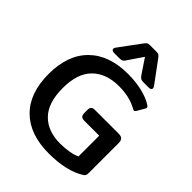

<svg xmlns="http://www.w3.org/2000/svg" viewBox="-257 -1060 1213 1213"><g transform="rotate(45 350.0 -453.0)"><path d="M215 -741Q215 -750 222 -758L326 -899Q337 -913 342.5 -917Q348 -921 364 -921H421Q437 -921 443 -916.5Q449 -912 459 -899L563 -758Q570 -750 570 -741Q570 -734 564 -730Q558 -726 548 -726H501Q484 -726 476.5 -730.5Q469 -735 460 -747L393 -847L325 -747Q318 -735 310 -730.5Q302 -726 285 -726H238Q228 -726 221.5 -730Q215 -734 215 -741ZM39 -340Q39 -510 132.5 -602.5Q226 -695 395 -695Q463 -695 522 -681Q581 -667 620 -641Q629 -635 629 -628Q629 -623 625 -616L596 -566Q590 -557 584 -557Q581 -557 571 -562Q503 -600 409 -600Q295 -600 230 -535.5Q165 -471 165 -340Q165 -208 228 -144Q291 -80 401 -80Q441 -80 479 -86.5Q517 -93 541 -105V-290H409Q389 -290 381 -298.5Q373 -307 373 -326V-352Q373 -371 381 -378.5Q389 -386 409 -386H620Q642 -386 651.5 -375.5Q661 -365 661 -343V-79Q661 -64 658 -56.5Q655 -49 645 -43Q553 15 395 15Q225 15 132 -77Q39 -169 39 -340Z"/></g></svg>

Font: Mitr
Style: Regular
Weight: 400
Designer: Thanarat Vachiruckul
Foundry: Cadson Demak
Version: Version 1.002